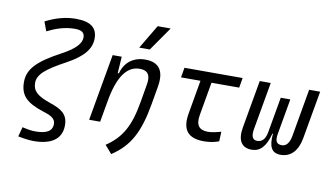

<svg xmlns="http://www.w3.org/2000/svg" viewBox="-95 -1014 2533 1467"><g transform="rotate(10 1172.0 -280.5)"><path d="M236.8 233.9C372.6 233.9 452.1 181.2 452.1 74.7C452.1 -13.2 399.4 -44.4 310.1 -74.7C207 -110.4 170.9 -144.5 170.9 -206.1C170.9 -272.5 230.5 -321.3 377.9 -401.4C512.2 -473.6 560.1 -542 560.1 -619.1C560.1 -702.6 506.3 -742.2 393.6 -742.2C315.4 -742.2 237.8 -720.7 159.7 -680.7L186.5 -608.4C248 -639.2 318.8 -665.5 400.4 -665.5C452.6 -665.5 475.1 -647.9 475.1 -611.8C475.1 -567.9 438.5 -520.5 331.5 -463.4C155.8 -369.6 85.9 -299.8 85.9 -198.7C85.9 -94.7 134.8 -43.5 275.9 1C333.5 19 367.2 37.6 367.2 79.1C367.2 137.2 318.4 159.2 236.3 159.2C208 159.2 179.2 154.8 135.3 144.5L115.2 219.2C169.9 229.5 204.6 233.9 236.8 233.9Z M626.5 0H711.9L746.1 -192.9C785.2 -384.8 855.5 -450.7 940.9 -450.7C1003.4 -450.7 1026.9 -414.6 1014.6 -344.2L990.2 -201.2C957.5 -10.7 902.8 86.4 783.7 166.5L837.9 229C974.1 139.2 1037.1 24.4 1076.2 -202.1L1100.1 -340.3C1121.6 -463.4 1078.6 -527.3 970.2 -527.3C878.4 -527.3 812 -477.1 788.6 -388.7H779.8L788.1 -517.6H717.8ZM907.7 -609.4H989.7L1119.1 -794.9H1018.1Z M1517.1 9.8C1559.1 9.8 1596.7 3.4 1633.8 -10.3L1637.2 -85.4C1594.2 -73.2 1561 -66.9 1535.2 -66.9C1465.8 -66.9 1439 -105 1453.1 -184.1L1498 -440.9H1712.9L1726.1 -517.6H1274.9L1261.7 -440.9H1412.6L1367.2 -181.2C1344.2 -51.8 1392.6 9.8 1517.1 9.8Z M2112.8 9.8C2192.4 9.8 2244.6 -45.9 2262.2 -146.5L2327.6 -517.6H2242.2L2177.2 -146.5C2167.5 -93.3 2144.5 -64 2109.4 -64C2068.8 -64 2054.7 -86.9 2064.9 -144.5L2113.3 -419.9H2039.1L1990.7 -145C1980.5 -87.4 1955.6 -64 1917.5 -64C1882.8 -64 1869.6 -93.3 1878.9 -146.5L1944.3 -517.6H1858.9L1793.5 -146.5C1775.9 -45.9 1808.6 9.8 1888.2 9.8C1955.1 9.8 1997.6 -36.6 2023.9 -139.2H2028.3C2018.1 -36.6 2043.9 9.8 2112.8 9.8Z"/></g></svg>

Font: Cascadia Code PL SemiLight
Style: Italic
Weight: 350
Italic angle: -10°
Monospace: yes
Designer: Aaron Bell
Foundry: Saja Typeworks
Version: Version 2404.023